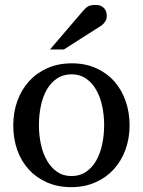

<svg xmlns="http://www.w3.org/2000/svg" viewBox="-20 -753 584 785"><path d="M509.8 -240.2Q509.8 -187 492.9 -140.9Q476.1 -94.7 445.1 -60.8Q414.1 -26.9 369.9 -7.3Q325.7 12.2 271 12.2Q216.3 12.2 172.4 -7.1Q128.4 -26.4 97.7 -60.1Q66.9 -93.8 50.5 -139.9Q34.2 -186 34.2 -240.2Q34.2 -293.5 50.8 -339.8Q67.4 -386.2 98.6 -420.7Q129.9 -455.1 174.1 -474.6Q218.3 -494.1 273.9 -494.1Q329.6 -494.1 373.5 -474.1Q417.5 -454.1 447.8 -419.7Q478 -385.3 493.9 -339.1Q509.8 -293 509.8 -240.2ZM405.8 -241.2Q405.8 -282.2 397.7 -319.8Q389.6 -357.4 373 -386.2Q356.4 -415 331.5 -432.1Q306.6 -449.2 272.9 -449.2Q238.3 -449.2 212.9 -432.1Q187.5 -415 171.1 -386.2Q154.8 -357.4 147 -319.8Q139.2 -282.2 139.2 -241.2Q139.2 -200.7 147.2 -163.1Q155.3 -125.5 171.9 -96.7Q188.5 -67.9 213.4 -50.5Q238.3 -33.2 272 -33.2Q306.2 -33.2 331.5 -50.3Q356.9 -67.4 373.3 -96.2Q389.6 -125 397.7 -162.6Q405.8 -200.2 405.8 -241.2ZM416.5 -688Q416.5 -674.3 409.9 -664.6Q403.3 -654.8 393.6 -647.9L241.2 -550.8H184.6L317.4 -706.1Q323.2 -712.4 328.1 -717.5Q333 -722.7 338.9 -726.1Q344.7 -729.5 352.3 -731.2Q359.9 -732.9 370.6 -732.9Q383.8 -732.9 392.6 -728.8Q401.4 -724.6 406.7 -718.3Q412.1 -711.9 414.3 -703.9Q416.5 -695.8 416.5 -688Z"/></svg>

Font: Tagmukay Beta
Style: Regular
Weight: 400
Designer: Peter Martin
Foundry: SIL International
Version: Version 2.000; dev 82b92eM